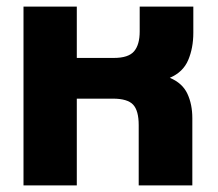

<svg xmlns="http://www.w3.org/2000/svg" viewBox="-20 -560 658 580"><path d="M51 0V-540H212V-385H324Q368 -385 385 -405Q402 -425 402 -465V-540H564V-461Q564 -415 548.5 -378.5Q533 -342 493 -325Q531 -309 546 -277Q561 -245 561 -203V0H399V-182Q399 -226 382 -244Q365 -262 321 -262H212V0Z"/></svg>

Font: Kanit SemiBold
Style: Regular
Weight: 600
Designer: Katatrad Team
Foundry: CadsonDemak
Version: Version 2.000; ttfautohint (v1.8.3)